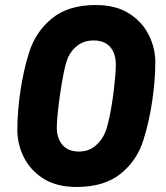

<svg xmlns="http://www.w3.org/2000/svg" viewBox="-20 -732 660 764"><path d="M285 12Q205 12 152.5 -21.5Q100 -55 74.5 -107Q49 -159 49 -215Q49 -288 61.5 -371.5Q74 -455 96 -524Q122 -606 187 -659Q252 -712 361 -712Q441 -712 493.5 -678.5Q546 -645 572 -593Q598 -541 598 -485Q598 -412 585.5 -328.5Q573 -245 551 -176Q526 -94 460.5 -41Q395 12 285 12ZM294 -129Q333 -129 360 -152Q387 -175 400 -209Q408 -230 415.5 -265.5Q423 -301 428.5 -340.5Q434 -380 437.5 -416.5Q441 -453 441 -475Q441 -519 418.5 -545Q396 -571 352 -571Q313 -571 285.5 -548.5Q258 -526 246 -491Q239 -471 232 -434.5Q225 -398 219 -356.5Q213 -315 209.5 -279.5Q206 -244 206 -225Q206 -182 228.5 -155.5Q251 -129 294 -129Z"/></svg>

Font: Finlandica
Style: Bold Italic
Weight: 700
Italic angle: -8°
Designer: Niklas Ekholm, Juho Hiilivirta, Jaakko Suomalainen
Foundry: Helsinki Type Studio
Version: Version 1.064; ttfautohint (v1.8.4.7-5d5b)